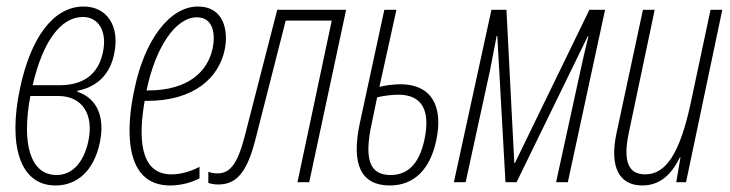

<svg xmlns="http://www.w3.org/2000/svg" viewBox="-20 -558 2236 588"><path d="M150 10C218 10 267 -37 285 -118C303 -198 278 -257 217 -277V-280C279 -292 318 -332 330 -395C347 -478 308 -538 236 -538C142 -538 73 -440 41 -286C5 -116 39 10 150 10ZM234 -506C283 -506 309 -460 295 -397C281 -331 236 -297 162 -297H80C112 -435 168 -506 234 -506ZM153 -22C74 -22 45 -116 73 -264H159C232 -264 269 -207 250 -123C235 -58 200 -22 153 -22Z M501 10C533 10 568 1 591 -12V-47C564 -33 534 -24 505 -24C404 -24 405 -145 423 -249H430C576 -249 650 -321 668 -405C680 -462 667 -538 586 -538C498 -538 422 -432 392 -286C366 -168 357 10 501 10ZM583 -505C635 -505 640 -450 631 -409C616 -340 558 -281 433 -281H429V-282C456 -412 517 -505 583 -505Z M648 7C704 7 736 -29 762 -130L855 -495H996L891 0H927L1040 -528H829L729 -139C706 -51 682 -27 646 -27C636 -27 625 -29 618 -32V2C626 5 637 7 648 7Z M1174 10C1247 10 1297 -38 1316 -128C1339 -235 1299 -300 1207 -300C1184 -300 1158 -296 1142 -292L1194 -528H1157L1082 -181C1055 -55 1085 10 1174 10ZM1119 -183 1135 -260C1155 -265 1182 -268 1200 -268C1271 -268 1299 -222 1280 -131C1264 -56 1229 -22 1176 -22C1112 -22 1094 -70 1119 -183Z M1370 0H1406L1481 -344C1489 -384 1494 -410 1501 -448H1503L1528 0H1562L1780 -447H1782C1771 -402 1764 -371 1754 -325L1683 0H1719L1833 -528H1785L1557 -59H1555L1531 -528H1485Z M1947 10C1998 10 2035 -20 2062 -76H2064L2051 0H2081L2192 -528H2156L2095 -241C2062 -89 2020 -24 1956 -24C1904 -24 1888 -64 1905 -148L1985 -528H1949L1868 -150C1846 -47 1876 10 1947 10Z"/></svg>

Font: Noto Sans ExtraCondensed ExtraLight
Style: Italic
Weight: 200
Width: 2
Italic angle: -12°
Designer: Monotype Design Team
Foundry: Monotype Imaging Inc.
Version: Version 2.013